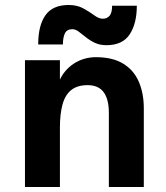

<svg xmlns="http://www.w3.org/2000/svg" viewBox="-20 -749 664 769"><path d="M80 0V-508H220V-430Q228 -448 242 -464.5Q256 -481 274.5 -493.5Q293 -506 316 -513Q339 -520 364 -520Q431 -520 473.5 -494Q516 -468 536 -421.5Q556 -375 556 -315V0H416V-296Q416 -352 395 -380Q374 -408 331 -408Q290 -408 265.5 -388.5Q241 -369 230.5 -331Q220 -293 220 -239V0ZM270 -632Q248 -632 240 -615.5Q232 -599 232 -571H133Q133 -647 162 -688Q191 -729 255 -729Q289 -729 313.5 -715.5Q338 -702 357 -688Q376 -674 391 -674Q409 -674 419 -686Q429 -698 429 -726H528Q528 -655 499.5 -611.5Q471 -568 406 -568Q380 -568 360 -577.5Q340 -587 324 -600Q308 -613 295 -622.5Q282 -632 270 -632Z"/></svg>

Font: Inclusive Sans
Style: Bold
Weight: 700
Designer: Olivia King
Foundry: Olivia King
Version: Version 2.004